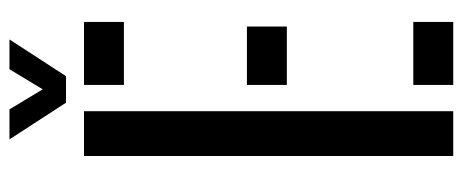

<svg xmlns="http://www.w3.org/2000/svg" viewBox="-313 -689 1002 416"><g transform="rotate(-90 188.0 -481.0)"><path d="M58 0V-800H155V0ZM212 -713.5V-800H348.5V-713.5ZM212 -360.5V-447H338.5V-360.5ZM212 0V-86.5H348.5V0ZM173.5 -839 94 -961.5H159L202.5 -889.5L246 -961.5H310.5L231 -839Z"/></g></svg>

Font: Big Shoulders Stencil Text SemiBold
Style: Regular
Weight: 600
Designer: Patric King
Foundry: XO Type Co
Version: Version 1.000